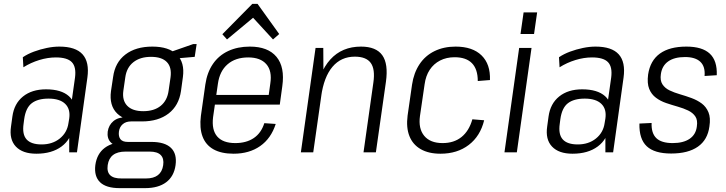

<svg xmlns="http://www.w3.org/2000/svg" viewBox="-20 -788 3753 993"><path d="M338 -175 368 -387Q375 -442 351.5 -466.5Q328 -491 269 -491Q227 -491 183 -477.5Q139 -464 101 -440L98 -492Q123 -509 155.5 -521Q188 -533 222 -540Q256 -547 287 -547Q371 -547 407 -507Q443 -467 432 -387L378 0H338ZM168 7Q97 7 62 -30Q27 -67 37 -134L44 -185Q53 -252 99 -289Q145 -326 218 -326Q297 -326 336.5 -290.5Q376 -255 366 -188L359 -136Q349 -68 298.5 -30.5Q248 7 168 7ZM195 -41Q251 -41 289 -71.5Q327 -102 334 -151L338 -175Q345 -224 317 -251Q289 -278 231 -278Q175 -278 144 -254Q113 -230 105 -171L102 -148Q94 -93 117.5 -67Q141 -41 195 -41Z M714 -160Q628 -160 586 -201Q544 -242 554 -317L565 -390Q575 -465 628.5 -506Q682 -547 768 -547Q853 -547 894.5 -506Q936 -465 926 -390L916 -317Q905 -242 852 -201Q799 -160 714 -160ZM599 185Q529 185 497.5 154.5Q466 124 473 66Q481 7 522 -23.5Q563 -54 633 -54H763Q832 -54 864 -23.5Q896 7 888 66Q880 124 839.5 154.5Q799 185 730 185ZM735 135Q814 135 824 66Q829 32 811.5 14Q794 -4 754 -4H629Q547 -4 537 66Q527 136 609 135ZM611 -32Q571 -32 552 -52.5Q533 -73 537 -107Q542 -141 566.5 -161.5Q591 -182 633 -182H717L714 -160H658Q631 -160 614.5 -145.5Q598 -131 595 -107Q592 -82 603 -68Q614 -54 641 -54H698L695 -32ZM721 -213Q777 -213 811 -240.5Q845 -268 852 -319L862 -388Q869 -440 843 -467Q817 -494 761 -494Q705 -494 670 -466.5Q635 -439 628 -388L618 -319Q611 -269 638 -241Q665 -213 721 -213ZM853 -516 979 -560H997L987 -494L848 -482Z M1188 7Q1125 7 1084.5 -15.5Q1044 -38 1027.5 -82Q1011 -126 1019 -189L1042 -351Q1051 -413 1081 -457Q1111 -501 1160 -524Q1209 -547 1272 -547Q1366 -547 1410 -494Q1454 -441 1440 -342L1427 -247H1079L1086 -297H1381L1366 -270L1378 -356Q1388 -421 1357.5 -456Q1327 -491 1264 -491Q1198 -491 1157 -455.5Q1116 -420 1107 -355L1082 -182Q1074 -116 1103.5 -82Q1133 -48 1197 -48Q1254 -48 1292.5 -74Q1331 -100 1347 -151L1406 -147Q1382 -72 1325.5 -32.5Q1269 7 1188 7ZM1130 -611 1285 -768H1312L1424 -612L1392 -584L1279 -707H1302L1154 -584Z M1911 -361Q1921 -430 1897.5 -462.5Q1874 -495 1815 -495Q1744 -495 1699.5 -442.5Q1655 -390 1641 -289L1600 -224L1609 -285Q1628 -414 1688.5 -480.5Q1749 -547 1847 -547Q1925 -547 1957 -502.5Q1989 -458 1976 -365L1924 0H1860ZM1612 -540H1652L1653 -372L1600 0H1536Z M2258 7Q2197 7 2156 -16.5Q2115 -40 2097.5 -84Q2080 -128 2088 -190L2111 -350Q2120 -411 2149.5 -455.5Q2179 -500 2227 -523.5Q2275 -547 2336 -547Q2424 -547 2470.5 -501.5Q2517 -456 2514 -374L2451 -369Q2451 -430 2421 -461Q2391 -492 2331 -492Q2289 -492 2256 -475Q2223 -458 2202.5 -427Q2182 -396 2176 -352L2152 -188Q2143 -123 2174 -85.5Q2205 -48 2269 -48Q2328 -48 2367 -79.5Q2406 -111 2423 -171L2484 -166Q2464 -84 2404.5 -38.5Q2345 7 2258 7Z M2729 -540 2653 0H2589L2665 -540ZM2758 -724 2742 -612H2672L2688 -724Z M3111 -175 3141 -387Q3148 -442 3124.5 -466.5Q3101 -491 3042 -491Q3000 -491 2956 -477.5Q2912 -464 2874 -440L2871 -492Q2896 -509 2928.5 -521Q2961 -533 2995 -540Q3029 -547 3060 -547Q3144 -547 3180 -507Q3216 -467 3205 -387L3151 0H3111ZM2941 7Q2870 7 2835 -30Q2800 -67 2810 -134L2817 -185Q2826 -252 2872 -289Q2918 -326 2991 -326Q3070 -326 3109.5 -290.5Q3149 -255 3139 -188L3132 -136Q3122 -68 3071.5 -30.5Q3021 7 2941 7ZM2968 -41Q3024 -41 3062 -71.5Q3100 -102 3107 -151L3111 -175Q3118 -224 3090 -251Q3062 -278 3004 -278Q2948 -278 2917 -254Q2886 -230 2878 -171L2875 -148Q2867 -93 2890.5 -67Q2914 -41 2968 -41Z M3451 6Q3365 6 3325 -31.5Q3285 -69 3287 -149L3350 -152Q3348 -99 3374.5 -73.5Q3401 -48 3459 -48Q3514 -48 3546.5 -70Q3579 -92 3584 -134Q3589 -167 3576 -186Q3563 -205 3539 -216.5Q3515 -228 3485 -236.5Q3455 -245 3425.5 -255Q3396 -265 3372.5 -282.5Q3349 -300 3337.5 -328.5Q3326 -357 3332 -403Q3343 -475 3393 -511Q3443 -547 3530 -547Q3612 -547 3651 -510.5Q3690 -474 3687 -399L3624 -395Q3628 -444 3602 -468.5Q3576 -493 3523 -493Q3468 -493 3436 -470.5Q3404 -448 3398 -405Q3393 -372 3406 -352Q3419 -332 3443 -320.5Q3467 -309 3496.5 -300.5Q3526 -292 3556 -281Q3586 -270 3609 -253Q3632 -236 3644 -207.5Q3656 -179 3649 -134Q3640 -65 3589.5 -29.5Q3539 6 3451 6Z"/></svg>

Font: Pathway Extreme SemiCondensed ExtraLight
Style: Italic
Weight: 250
Width: 4
Italic angle: -8°
Version: Version 1.001;gftools[0.9.26]